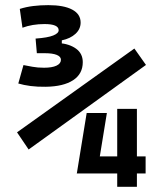

<svg xmlns="http://www.w3.org/2000/svg" viewBox="-20 -723 626 743"><path d="M90.8 -144.5 45.9 -210.9 500 -535.2 544.9 -471.7ZM277.3 -51.8 315.4 -285.6H393.6L355.5 -51.8ZM276.9 -51.8 307.1 -117.7H438V-51.8ZM505.4 -51.8V-117.7H543.5V-51.8ZM433.6 0V-301.8H509.8V0ZM157.2 -387.2Q125.5 -386.7 98.6 -390.1Q71.8 -393.6 50.8 -399.9L70.8 -471.2Q85.9 -468.3 105.7 -464.6Q125.5 -460.9 150.4 -460.9Q181.6 -460.9 198.7 -469Q215.8 -477.1 215.8 -491.7Q215.8 -503.9 199.7 -510.5Q183.6 -517.1 153.8 -517.1H122.6V-564L207 -556.6Q249 -553.2 274.7 -534.4Q300.3 -515.6 300.3 -482.4Q300.3 -437 262.9 -412.6Q225.6 -388.2 157.2 -387.2ZM122.6 -517.1 117.7 -573.7Q165 -577.1 186 -585.7Q207 -594.2 207 -606Q207 -629.9 152.3 -629.9Q105 -629.9 66.9 -615.7L56.6 -688.5Q81.1 -696.3 108.6 -699.7Q136.2 -703.1 167 -703.1Q227.1 -703.1 259.5 -685.8Q292 -668.5 292 -635.7Q292 -610.4 272 -592Q252 -573.7 219.2 -566.9V-531.7Z"/></svg>

Font: Cascadia Code
Style: Regular
Weight: 400
Designer: Aaron Bell
Foundry: Saja Typeworks
Version: Version 2404.023